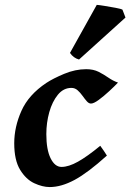

<svg xmlns="http://www.w3.org/2000/svg" viewBox="-20 -737 528 777"><path d="M457.5 -402.8Q443.8 -388.2 422.1 -368.2Q400.4 -348.1 379.9 -333Q359.4 -317.9 348.1 -317.9Q339.4 -317.9 331.1 -327.4Q322.8 -336.9 313.7 -349.6Q304.7 -362.3 293.9 -371.8Q283.2 -381.3 269 -381.3Q236.8 -381.3 214.1 -353.5Q191.4 -325.7 179.4 -283Q167.5 -240.2 167.5 -194.3Q167.5 -131.3 184.8 -96.4Q202.1 -61.5 229 -61.5Q257.8 -61.5 295.7 -82.8Q333.5 -104 385.7 -147Q389.6 -142.1 400.1 -126.7Q410.6 -111.3 412.6 -107.4Q335.9 -38.1 282 -9Q228 20 181.2 20Q151.9 20 118.4 4.4Q85 -11.2 61.3 -50Q37.6 -88.9 37.6 -157.2Q37.6 -223.1 66.7 -288.3Q95.7 -353.5 167.5 -401.4Q194.8 -419.4 239.7 -438.2Q284.7 -457 329.1 -457Q357.9 -457 379.2 -446.3Q400.4 -435.5 418.9 -422.6Q437.5 -409.7 457.5 -402.8ZM475.6 -697.8 487.8 -666 299.8 -496.1Q276.9 -502.4 263.2 -522.9L371.6 -717.3Q380.4 -716.8 403.3 -713.1Q426.3 -709.5 448.2 -705.3Q470.2 -701.2 475.6 -697.8Z"/></svg>

Font: Gentium Book Plus
Style: Bold Italic
Weight: 700
Italic angle: -8°
Designer: Victor Gaultney, Annie Olsen, Iska Routamaa, Becca Hirsbrunner
Foundry: SIL International
Version: Version 6.101